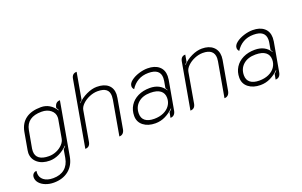

<svg xmlns="http://www.w3.org/2000/svg" viewBox="-102 -1164 2876 1828"><g transform="rotate(-20 1336.0 -250.0)"><path d="M21 97Q21 75 34 61Q47 47 67 47Q65 61 65 68Q65 113 99.5 140Q134 167 194 167Q266 167 310.5 130.5Q355 94 367 25L381 -57Q386 -63 405 -82L404 -87Q363 -46 315.5 -23.5Q268 -1 221 -1Q145 -1 98.5 -39.5Q52 -78 52 -139Q52 -152 55 -167L86 -342Q101 -424 158.5 -466.5Q216 -509 314 -509Q360 -509 398 -486.5Q436 -464 462 -422L464 -426Q460 -436 449 -451Q458 -509 507 -509L412 27Q397 113 337 161Q277 209 186 209Q141 209 103 194Q65 179 43 153.5Q21 128 21 97ZM398 -161 431 -348Q432 -353 432 -364Q432 -408 396 -437Q360 -466 304 -466Q155 -466 132 -343L100 -166Q98 -157 98 -140Q98 -93 131 -68.5Q164 -44 228 -44Q268 -44 305 -60Q342 -76 367.5 -103Q393 -130 398 -161Z M694 -660Q703 -709 749 -709L702 -442L679 -420V-415Q718 -456 774 -482.5Q830 -509 879 -509Q952 -509 992.5 -475Q1033 -441 1033 -379Q1033 -367 1029 -341L976 -41Q971 -17 957 -4Q943 9 921 9L983 -343Q986 -361 986 -377Q986 -423 958 -445Q930 -467 873 -467Q832 -467 790 -449.5Q748 -432 718.5 -403.5Q689 -375 684 -345L631 -41Q622 9 576 9Z M1120 -126Q1120 -184 1148.5 -229.5Q1177 -275 1229 -300.5Q1281 -326 1349 -326Q1452 -326 1501 -248L1504 -249Q1496 -265 1490 -273L1502 -340Q1505 -357 1505 -372Q1505 -465 1386 -465Q1326 -465 1281 -439Q1236 -413 1207 -366Q1192 -381 1192 -400Q1192 -429 1224 -454Q1256 -479 1303 -494Q1350 -509 1393 -509Q1466 -509 1508 -473.5Q1550 -438 1550 -375Q1550 -359 1547 -339L1494 -41Q1489 -17 1475 -4Q1461 9 1439 9L1449 -45Q1461 -55 1467.5 -62.5Q1474 -70 1475 -71L1472 -74Q1437 -38 1389.5 -14.5Q1342 9 1288 9Q1214 9 1167 -27.5Q1120 -64 1120 -126ZM1474 -181Q1474 -229 1440 -255Q1406 -281 1339 -281Q1261 -281 1215 -240Q1169 -199 1169 -132Q1169 -85 1200.5 -60Q1232 -35 1292 -35Q1345 -35 1386.5 -53.5Q1428 -72 1451 -105.5Q1474 -139 1474 -181Z M1724 -460Q1733 -509 1777 -509L1765 -440L1744 -420L1745 -415Q1784 -457 1839 -483Q1894 -509 1944 -509Q2015 -509 2056 -473Q2097 -437 2097 -375Q2097 -359 2094 -341L2041 -41Q2036 -17 2022 -4Q2008 9 1986 9L2048 -343Q2051 -360 2051 -374Q2051 -420 2022.5 -443.5Q1994 -467 1938 -467Q1897 -467 1855 -449.5Q1813 -432 1783.5 -403.5Q1754 -375 1749 -345L1696 -41Q1687 9 1641 9Z M2185 -126Q2185 -184 2213.5 -229.5Q2242 -275 2294 -300.5Q2346 -326 2414 -326Q2517 -326 2566 -248L2569 -249Q2561 -265 2555 -273L2567 -340Q2570 -357 2570 -372Q2570 -465 2451 -465Q2391 -465 2346 -439Q2301 -413 2272 -366Q2257 -381 2257 -400Q2257 -429 2289 -454Q2321 -479 2368 -494Q2415 -509 2458 -509Q2531 -509 2573 -473.5Q2615 -438 2615 -375Q2615 -359 2612 -339L2559 -41Q2554 -17 2540 -4Q2526 9 2504 9L2514 -45Q2526 -55 2532.5 -62.5Q2539 -70 2540 -71L2537 -74Q2502 -38 2454.5 -14.5Q2407 9 2353 9Q2279 9 2232 -27.5Q2185 -64 2185 -126ZM2539 -181Q2539 -229 2505 -255Q2471 -281 2404 -281Q2326 -281 2280 -240Q2234 -199 2234 -132Q2234 -85 2265.5 -60Q2297 -35 2357 -35Q2410 -35 2451.5 -53.5Q2493 -72 2516 -105.5Q2539 -139 2539 -181Z"/></g></svg>

Font: K2D Thin
Style: Italic
Weight: 100
Italic angle: -10°
Designer: Katatrad Aksorn Co.,Ltd.
Foundry: Cadson Demak Co.,Ltd.
Version: Version 1.000; ttfautohint (v1.6)